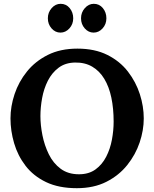

<svg xmlns="http://www.w3.org/2000/svg" viewBox="-20 -971 809 1007"><path d="M383 16Q288 16 221.5 -16Q155 -48 114 -101.5Q73 -155 54 -220Q35 -285 35 -350Q35 -413 56.5 -477.5Q78 -542 121.5 -596Q165 -650 231 -683Q297 -716 386 -716Q477 -716 543 -683Q609 -650 651 -595.5Q693 -541 713.5 -477Q734 -413 734 -350Q734 -288 712.5 -224Q691 -160 647.5 -105.5Q604 -51 538 -17.5Q472 16 383 16ZM394 -57Q446 -57 481 -82.5Q516 -108 537 -149Q558 -190 567 -238.5Q576 -287 576 -333Q576 -402 564 -459Q552 -516 527 -557.5Q502 -599 463.5 -621.5Q425 -644 373 -643Q322 -642 287 -615.5Q252 -589 231 -547.5Q210 -506 201 -457Q192 -408 192 -362Q192 -315 202.5 -262Q213 -209 236 -162Q259 -115 298 -86Q337 -57 394 -57ZM471 -800Q444 -800 424.5 -822Q405 -844 405 -875Q405 -906 425 -928.5Q445 -951 472 -951Q501 -951 519.5 -928.5Q538 -906 538 -875Q538 -844 518 -822Q498 -800 471 -800ZM297 -800Q270 -800 250.5 -822Q231 -844 231 -875Q231 -906 251 -928.5Q271 -951 298 -951Q327 -951 345.5 -928.5Q364 -906 364 -875Q364 -844 344 -822Q324 -800 297 -800Z"/></svg>

Font: Lora
Style: Weight 700
Weight: 700
Designer: Olga Karpushina, Alexei Vanyashin (Cyrillic)
Foundry: Cyreal
Version: Version 3.001